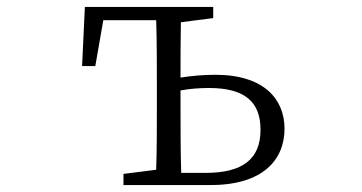

<svg xmlns="http://www.w3.org/2000/svg" viewBox="-20 -532 1040 552"><path d="M499 -227V-272C526 -277 554 -279 581 -279C684 -279 729 -239 729 -159C729 -74 677 -35 571 -35H501C499 -90 499 -172 499 -227ZM216 -342H254L277 -474H429C431 -419 431 -338 431 -284V-227C431 -175 431 -98 429 -44L335 -32V0H586C735 0 798 -72 798 -162C798 -246 740 -317 599 -317C566 -317 531 -314 499 -309C499 -358 499 -421 500 -468L593 -480V-512H224Z"/></svg>

Font: Kiri Minchoo Light
Style: Regular
Weight: 300
Designer: Ryoko NISHIZUKA 西塚涼子 (kana & ideographs); Frank Grießhammer (Latin, Greek & Cyrillic);
akenotsuki.com/eyeben/fonts/ (U+
Foundry: Adobe
akenotsuki.com/eyeben/fonts/
Version: Version 4.002;hotconv 1.0.119;makeotfexe 2.5.65604